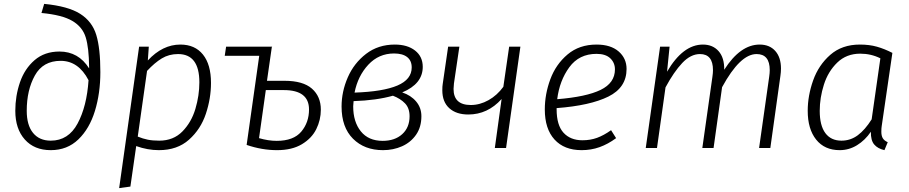

<svg xmlns="http://www.w3.org/2000/svg" viewBox="-20 -764 4691 991"><path d="M59 -192Q59 -269 83 -339Q107 -409 158.5 -453.5Q210 -498 287 -498Q385 -498 440 -411V-418Q439 -517 422.5 -571Q406 -625 353.5 -656Q301 -687 194 -697L208 -744Q332 -732 394 -692.5Q456 -653 477 -583.5Q498 -514 498 -392Q498 -283 470 -191.5Q442 -100 384.5 -44.5Q327 11 242 11Q157 11 108 -44Q59 -99 59 -192ZM437 -350Q385 -450 293 -450Q202 -450 160 -374.5Q118 -299 118 -192Q118 -118 150.5 -78Q183 -38 242 -38Q333 -38 380.5 -126.5Q428 -215 437 -350Z M698 -523H748L743 -452Q819 -534 911 -534Q986 -534 1027.5 -482.5Q1069 -431 1069 -336Q1069 -256 1042.5 -176.5Q1016 -97 955.5 -43Q895 11 800 11Q742 11 683 -10L653 199L595 207ZM1009 -339Q1009 -485 899 -485Q852 -485 815 -462.5Q778 -440 739 -398L691 -59Q718 -48 743 -43Q768 -38 802 -38Q875 -38 921.5 -85.5Q968 -133 988.5 -202Q1009 -271 1009 -339Z M1636 -198Q1636 -145 1612.5 -97.5Q1589 -50 1538 -19.5Q1487 11 1410 11Q1332 11 1253 -16L1318 -476H1140L1147 -523H1385L1383 -521L1358 -347H1448Q1544 -347 1590 -306.5Q1636 -266 1636 -198ZM1575 -199Q1575 -299 1445 -299H1352L1317 -51Q1365 -37 1408 -37Q1495 -37 1535 -84.5Q1575 -132 1575 -199Z M2162 -419Q2162 -331 2056 -287Q2101 -272 2128 -240Q2155 -208 2155 -164Q2155 -108 2127.5 -68.5Q2100 -29 2055 -9Q2010 11 1957 11Q1861 11 1802 -48Q1743 -107 1743 -214Q1743 -291 1775 -364.5Q1807 -438 1869.5 -486Q1932 -534 2018 -534Q2083 -534 2122.5 -503Q2162 -472 2162 -419ZM1810 -286Q1957 -291 2031 -322.5Q2105 -354 2105 -416Q2105 -451 2081.5 -469.5Q2058 -488 2014 -488Q1935 -488 1881 -430Q1827 -372 1810 -286ZM1805 -242Q1803 -224 1803 -215Q1803 -135 1842.5 -86Q1882 -37 1955 -37Q2018 -37 2056 -71.5Q2094 -106 2094 -164Q2094 -206 2070.5 -230.5Q2047 -255 2008 -270Q1924 -246 1805 -242Z M2592 0H2534L2569 -253Q2497 -173 2397 -173Q2335 -173 2299 -205.5Q2263 -238 2263 -298Q2263 -319 2265 -330L2293 -523H2351L2323 -333Q2321 -313 2321 -305Q2321 -222 2410 -222Q2457 -222 2501.5 -247Q2546 -272 2578 -316L2608 -523H2666Z M2853 -206V-200Q2853 -118 2888.5 -79Q2924 -40 2986 -40Q3027 -40 3061.5 -52.5Q3096 -65 3134 -92L3160 -51Q3118 -20 3074.5 -4.5Q3031 11 2982 11Q2892 11 2842 -44Q2792 -99 2792 -199Q2792 -278 2820.5 -355Q2849 -432 2909.5 -483Q2970 -534 3059 -534Q3132 -534 3173 -498.5Q3214 -463 3214 -408Q3214 -312 3120 -265.5Q3026 -219 2853 -206ZM2856 -252Q3006 -264 3080 -300Q3154 -336 3154 -406Q3154 -440 3130 -463Q3106 -486 3059 -486Q2969 -486 2918.5 -417Q2868 -348 2856 -252Z M4011 -410Q4011 -392 4008 -372L3956 0H3898L3950 -367Q3953 -387 3953 -402Q3953 -485 3885 -485Q3800 -485 3707 -314L3663 0H3605L3657 -367Q3660 -387 3660 -402Q3660 -485 3593 -485Q3545 -485 3501.5 -439Q3458 -393 3415 -313L3371 0H3313L3387 -523H3436L3423 -394Q3505 -534 3608 -534Q3659 -534 3689 -500Q3719 -466 3718 -404Q3801 -534 3901 -534Q3952 -534 3981.5 -501Q4011 -468 4011 -410Z M4586 -491 4531 -114Q4529 -103 4529 -84Q4529 -63 4536.5 -50.5Q4544 -38 4562 -30L4545 11Q4510 3 4492 -18.5Q4474 -40 4475 -84Q4445 -40 4403.5 -14.5Q4362 11 4314 11Q4236 11 4192.5 -43.5Q4149 -98 4149 -192Q4149 -270 4177 -349Q4205 -428 4265.5 -481Q4326 -534 4418 -534Q4467 -534 4506 -523Q4545 -512 4586 -491ZM4211 -192Q4211 -116 4240 -77Q4269 -38 4323 -38Q4370 -38 4407.5 -66Q4445 -94 4479 -148L4524 -463Q4476 -487 4420 -487Q4349 -487 4301.5 -441Q4254 -395 4232.5 -327Q4211 -259 4211 -192Z"/></svg>

Font: FiraGO Light
Style: Italic
Weight: 300
Italic angle: -8°
Designer: bBox Type GmbH
Foundry: bBox Type GmbH
Version: Version 1.001